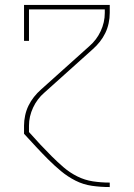

<svg xmlns="http://www.w3.org/2000/svg" viewBox="-20 -540 540 775"><path d="M422 215Q386 215 351 210Q316 205 284.5 189Q253 173 226 150.5Q199 128 174 103Q149 78 125 52Q101 26 77 0V-33Q77 -53 81.5 -74Q86 -95 95 -113.5Q104 -132 117 -148.5Q130 -165 146 -179L341 -354Q370 -379 386.5 -414.5Q403 -450 403 -488V-502H97V-375H77V-520H423V-488Q423 -467 418.5 -446Q414 -425 405 -406.5Q396 -388 383 -371.5Q370 -355 354 -341L159 -166Q130 -141 113.5 -105.5Q97 -70 97 -33V-7Q119 18 142 42.5Q165 67 188.5 90.5Q212 114 237 135.5Q262 157 292 172Q322 187 355 192Q388 197 422 197H423V215Z"/></svg>

Font: Iosevka Curly Slab Thin
Style: Regular
Weight: 100
Monospace: yes
Designer: Belleve Invis
Foundry: Belleve Invis
Version: Version 22.1.2; ttfautohint (v1.8.4)